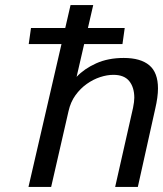

<svg xmlns="http://www.w3.org/2000/svg" viewBox="-20 -742 647 762"><path d="M224 -567H94L103 -631H239L260 -722H350L329 -631H475L466 -567H314L284 -437Q314 -469 361.5 -490.5Q409 -512 471 -512Q538 -512 572.5 -483Q607 -454 607 -391Q607 -357 596 -310L527 0H437L508 -314Q513 -339 513 -354Q513 -395 493 -420Q473 -445 430 -445Q405 -445 377.5 -436Q350 -427 324.5 -409Q299 -391 279.5 -364Q260 -337 252 -301L183 0H93Z"/></svg>

Font: Perun
Style: Italic
Weight: 400
Italic angle: -12°
Foundry: Copyright (c) Stefan Peev, Context Ltd, 2016
Version: Version 1.027